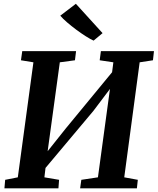

<svg xmlns="http://www.w3.org/2000/svg" viewBox="-20 -1020 854 1040"><path d="M4 0 8 -46 76.5 -59.5 161 -682.5 93.5 -693.5 100.5 -743H392L386 -693.5L304 -682.5L230.5 -145.5L203.5 -157.5L336.5 -324.5L624 -673.5L579.5 -569L594 -682.5L520 -693.5L526.5 -743H814L808.5 -693.5L736.5 -682.5L653 -59.5L726.5 -46L721.5 0H414L420.5 -46L510.5 -59.5L583 -592.5L609 -582.5L486 -419.5L188.5 -65L229.5 -135.5L220.5 -59.5L300 -46L296.5 0ZM487 -800Q470 -807.5 444.8 -823.5Q419.5 -839.5 393 -859.2Q366.5 -879 343.2 -899Q320 -919 306.5 -935L391 -999.5L535.5 -840.5Z"/></svg>

Font: Merriweather 20pt
Style: Bold Italic
Weight: 700
Italic angle: -7.8°
Version: Version 2.101